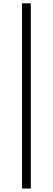

<svg xmlns="http://www.w3.org/2000/svg" viewBox="-20 -835 310 1128"><path d="M109.4 272.5V-815.4H161.1V272.5Z"/></svg>

Font: GenYoMin JP Regular
Style: Regular
Weight: 400
Version: Version 1.001;PS 1;hotconv 16.6.51;makeotf.lib2.5.65220 DEVE